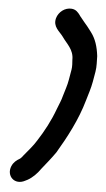

<svg xmlns="http://www.w3.org/2000/svg" viewBox="-60 -741 541 983"><g transform="rotate(5 210.0 -249.5)"><path d="M109 194 119 189C143 176 167 152 184 127C207 98 232 68 254 36C302 -45 353 -140 382 -243C391 -274 402 -306 408 -340L417 -392C422 -420 419 -448 419 -473C413 -522 401 -560 376 -593L356 -619C343 -633 330 -651 318 -665C315 -668 313 -671 312 -673C301 -688 290 -701 268 -703C233 -706 201 -680 192 -648C180 -603 216 -582 234 -557C257 -523 295 -496 294 -443C295 -429 297 -408 294 -392L285 -340C280 -309 270 -284 262 -255C255 -228 249 -218 237 -186C214 -123 184 -67 151 -16C133 14 108 41 87 67C83 73 78 79 72 84C53 95 39 106 30 127C9 178 55 224 109 194Z"/></g></svg>

Font: Blanket
Style: BdObl
Weight: 700
Foundry: Cannot Into Space Fonts
Version: Version 0.9